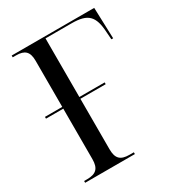

<svg xmlns="http://www.w3.org/2000/svg" viewBox="-171 -823 862 933"><g transform="rotate(-30 260.0 -357.0)"><path d="M34 0H313V-10H289C238 -10 218 -30 218 -82V-365H360V-375H218V-704H364C455 -704 485 -675 490 -581L493 -540H503L497 -714H34V-704H53C101 -704 122 -685 122 -634V-375H25V-365H122V-82C122 -30 101 -10 51 -10H34Z"/></g></svg>

Font: Noto Serif Display SemiCondensed
Style: Regular
Weight: 400
Width: 4
Designer: Monotype Design Team
Foundry: Monotype Imaging Inc.
Version: Version 2.009